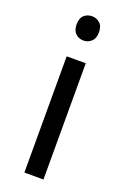

<svg xmlns="http://www.w3.org/2000/svg" viewBox="-144 -785 546 832"><g transform="rotate(20 129.0 -368.5)"><path d="M173 -536V0H85V-536ZM130 -737Q150 -737 165.5 -723.5Q181 -710 181 -681Q181 -653 165.5 -639Q150 -625 130 -625Q108 -625 93 -639Q78 -653 78 -681Q78 -710 93 -723.5Q108 -737 130 -737Z"/></g></svg>

Font: ugurmukhi15
Style: Book
Weight: 400
Designer: Jelle Bosma - Monotype Design Team
Foundry: Monotype Imaging Inc.
Version: Version 2.003